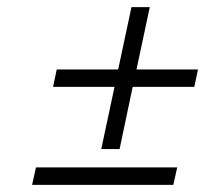

<svg xmlns="http://www.w3.org/2000/svg" viewBox="-20 -536 574 537"><path d="M361.8 -341.8H533.7L523.4 -293H351.1L314.5 -119.1H263.2L300.3 -293H128.4L138.7 -341.8H310.5L347.7 -516.1H398.9ZM475.6 -67.9 464.8 -19H69.8L80.6 -67.9Z"/></svg>

Font: Linux Biolinum O
Style: Italic
Weight: 400
Italic angle: -12°
Designer: Philipp H. Poll
Foundry: Philipp H. Poll
Version: Version 1.1.3